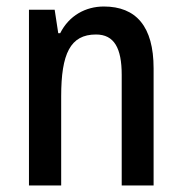

<svg xmlns="http://www.w3.org/2000/svg" viewBox="-20 -570 559 590"><path d="M299 -550C243 -550 192 -522 165 -468H159L148 -540H69V0H168V-274C168 -405 196 -464 275 -464C331 -464 354 -422 354 -340V0H452V-360C452 -489 398 -550 299 -550Z"/></svg>

Font: Noto Sans Sinhala Condensed Medium
Style: Regular
Weight: 500
Width: 3
Designer: Jelle Bosma - Monotype Design Team
Foundry: Monotype Imaging Inc.
Version: Version 2.006